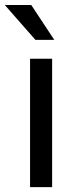

<svg xmlns="http://www.w3.org/2000/svg" viewBox="-48 -770 315 790"><path d="M166.5 0H75.7V-528.3H166.5ZM175.3 -606H97.7L-28.3 -749.5H80.6Z"/></svg>

Font: SteelSelectRoboto
Style: Roboto-Regular
Weight: 400
Designer: Google
Version: Version 2.137; 2017